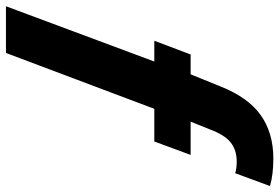

<svg xmlns="http://www.w3.org/2000/svg" viewBox="-252 -610 916 629"><g transform="rotate(90 205.5 -295.0)"><path d="M-89 143H64L247 -343H354L398 -462H289L314 -524Q332 -573 357 -593Q382 -613 420 -613Q442 -613 458 -608L500 -722Q462 -733 410 -733Q326 -733 267.5 -691.5Q209 -650 173 -558L134 -462H69L24 -343H92Z"/></g></svg>

Font: Geom Bold
Style: Bold Italic
Weight: 700
Italic angle: -10°
Version: Version 1.102